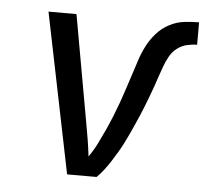

<svg xmlns="http://www.w3.org/2000/svg" viewBox="-44 -575 687 622"><g transform="rotate(5 300.0 -264.0)"><path d="M196 0 90 -520H181L243 -173Q248 -146 252.5 -118.5Q257 -91 260 -64Q275 -85 286.5 -108Q298 -131 308.5 -154Q319 -177 328.5 -200.5Q338 -224 346.5 -247.5Q355 -271 362.5 -294.5Q370 -318 378 -342Q386 -366 393.5 -389.5Q401 -413 413 -436Q425 -459 442.5 -478.5Q460 -498 483 -510Q506 -522 530.5 -525Q555 -528 579 -528V-455Q563 -455 546 -451Q529 -447 514.5 -436Q500 -425 491 -409Q482 -393 476 -376.5Q470 -360 464.5 -344Q459 -328 453.5 -311.5Q448 -295 441.5 -278.5Q435 -262 429 -246Q423 -230 416 -214Q409 -198 402 -182Q395 -166 387.5 -150Q380 -134 372 -118Q364 -102 355 -87Q346 -72 336.5 -57Q327 -42 316 -27.5Q305 -13 292 0Z"/></g></svg>

Font: Iosevka Custom Oblique
Style: Regular
Weight: 400
Italic angle: -9°
Designer: Belleve Invis
Foundry: Belleve Invis
Version: Version 27.0.1